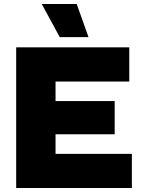

<svg xmlns="http://www.w3.org/2000/svg" viewBox="-20 -941 707 961"><path d="M364 -921 423 -755H279L189 -921ZM61 0V-704H627V-533H258V-435H554V-269H258V-171H640V0Z"/></svg>

Font: Prodigy Sans ExtraBold
Style: Regular
Weight: 800
Designer: Wei Huang
Foundry: Wei Huang
Version: Version 1.003; ttfautohint (v1.8.3)